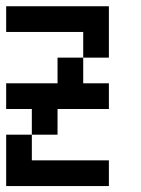

<svg xmlns="http://www.w3.org/2000/svg" viewBox="-20 -687 457 623"><path d="M0 -83.3V-250H83.3V-166.7H333.3V-83.3ZM0 -333.3V-416.7H166.7V-500H250V-416.7H333.3V-333.3H166.7V-250H83.3V-333.3ZM0 -583.3V-666.7H333.3V-500H250V-583.3Z"/></svg>

Font: Galmuri11 Condensed
Style: Regular
Weight: 400
Width: 3
Designer: Lee Minseo (quiple)
Version: Version 2.399;hotconv 1.1.1;makeotfexe 2.6.0 DEVELOPMENT